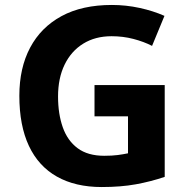

<svg xmlns="http://www.w3.org/2000/svg" viewBox="-20 -744 764 774"><path d="M361 -401H644V-31Q588 -12 527.5 -1Q467 10 390 10Q284 10 209.5 -32Q135 -74 96.5 -156Q58 -238 58 -358Q58 -470 101.5 -552Q145 -634 228 -679Q311 -724 431 -724Q488 -724 543 -712Q598 -700 643 -680L593 -559Q560 -576 518 -587Q476 -598 430 -598Q364 -598 315.5 -568Q267 -538 240.5 -483.5Q214 -429 214 -355Q214 -285 233 -231Q252 -177 293 -146.5Q334 -116 400 -116Q432 -116 454.5 -119Q477 -122 496 -126V-275H361Z"/></svg>

Font: Noto Sans Kawi
Style: Bold
Weight: 700
Designer: Fadhl Haqq
Version: Version 1.000